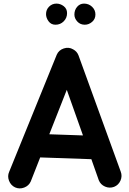

<svg xmlns="http://www.w3.org/2000/svg" viewBox="-20 -972 712 1061"><path d="M63.5 63.5Q39.6 52.2 29.8 26.6Q20 1 30.8 -22.9L293.5 -669.4Q304.7 -695.3 332.5 -704.3Q360.4 -713.4 384.3 -699.2Q405.3 -688 413.6 -666.5L647 -23.9Q656.7 1 645.8 25.9Q634.8 50.8 610.4 60.5Q585.4 69.8 560.5 59.1Q535.6 48.3 525.9 23.9L484.9 -92.3L202.1 -102.1L149.9 30.8Q139.2 54.7 113.5 64.5Q87.9 74.2 63.5 63.5ZM349.1 -475.6 252.4 -230 438.5 -223.6ZM507.3 -892.1Q507.3 -866.7 489 -851.1Q470.7 -835.4 448.7 -835.4Q423.3 -835.4 407.2 -853Q391.1 -870.6 391.1 -891.6Q391.1 -916.5 406.2 -934.3Q421.4 -952.1 444.3 -952.1Q470.2 -952.1 488.8 -934.6Q507.3 -917 507.3 -892.1ZM350.6 -899.4Q350.6 -872.6 332 -854Q313.5 -835.4 286.6 -835.4Q262.2 -835.4 248.3 -854.5Q234.4 -873.5 234.4 -894Q234.4 -918.5 251.2 -935.3Q268.1 -952.1 292 -952.1Q313.5 -952.1 332 -938Q350.6 -923.8 350.6 -899.4Z"/></svg>

Font: Mikhak-FD Bold
Style: Regular
Weight: 700
Designer: Amin Abedi
Version: Version 3.3